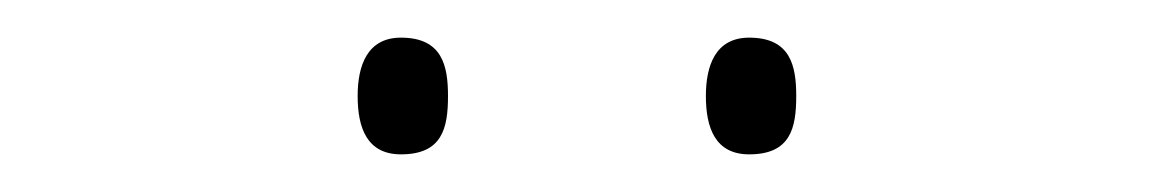

<svg xmlns="http://www.w3.org/2000/svg" viewBox="-20 -822 615 102"><path d="M170 -771C170 -754 175 -740 193 -740C215 -740 218 -754 218 -771C218 -787 215 -802 193 -802C175 -802 170 -787 170 -771ZM355 -771C355 -754 360 -740 378 -740C400 -740 403 -754 403 -771C403 -787 400 -802 378 -802C360 -802 355 -787 355 -771Z"/></svg>

Font: Noto Sans Kannada UI Thin
Style: Regular
Weight: 100
Designer: Jelle Bosma - Monotype Design Team
Foundry: Monotype Imaging Inc.
Version: Version 2.005